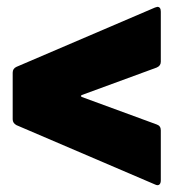

<svg xmlns="http://www.w3.org/2000/svg" viewBox="-20 -557 516 560"><path d="M432 -19 28 -192Q17 -198 17 -209V-345Q17 -357 28 -362L432 -535Q438 -537 439 -537Q449 -537 449 -523V-377Q449 -365 437 -360L219 -280Q213 -277 219 -274L437 -194Q449 -190 449 -177V-31Q449 -22 444.5 -18.5Q440 -15 432 -19Z"/></svg>

Font: Barlow Black
Style: Regular
Weight: 900
Designer: Jeremy Tribby
Foundry: Tribby Type
Version: Version 1.422